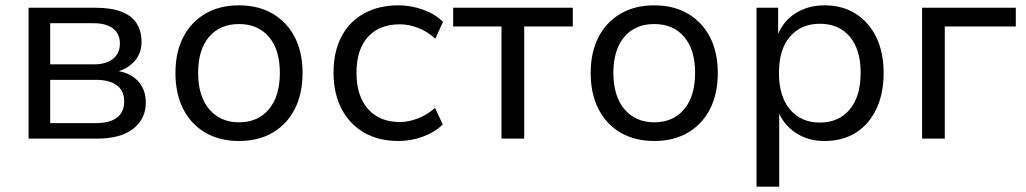

<svg xmlns="http://www.w3.org/2000/svg" viewBox="-20 -519 3843 719"><path d="M87 0V-490H337Q396 -490 434 -475.5Q472 -461 491 -432.5Q510 -404 510 -361Q510 -318 481.5 -287.5Q453 -257 406 -248V-255Q444 -252 471 -236Q498 -220 512 -194.5Q526 -169 526 -136Q526 -73 478.5 -36.5Q431 0 345 0ZM168 -58H340Q391 -58 418 -78.5Q445 -99 445 -139Q445 -179 417.5 -199.5Q390 -220 340 -220H168ZM168 -278H332Q377 -278 403 -298.5Q429 -319 429 -356Q429 -393 403 -412.5Q377 -432 332 -432H168Z M875 9Q802 9 748.5 -22.5Q695 -54 666 -111Q637 -168 637 -246Q637 -323 666 -379.5Q695 -436 748.5 -467.5Q802 -499 875 -499Q948 -499 1001.5 -467.5Q1055 -436 1084 -379.5Q1113 -323 1113 -246Q1113 -168 1084 -111Q1055 -54 1001.5 -22.5Q948 9 875 9ZM875 -61Q946 -61 987 -110Q1028 -159 1028 -246Q1028 -333 987 -381Q946 -429 875 -429Q804 -429 763 -381Q722 -333 722 -246Q722 -159 763.5 -110Q805 -61 875 -61Z M1472 9Q1397 9 1342.5 -23Q1288 -55 1258.5 -112.5Q1229 -170 1229 -247Q1229 -325 1258.5 -381.5Q1288 -438 1343 -468.5Q1398 -499 1472 -499Q1520 -499 1565 -482.5Q1610 -466 1639 -437L1610 -374Q1581 -401 1546 -414.5Q1511 -428 1478 -428Q1401 -428 1358 -381Q1315 -334 1315 -246Q1315 -160 1358 -111Q1401 -62 1478 -62Q1510 -62 1545 -75.5Q1580 -89 1609 -115L1638 -53Q1609 -24 1564 -7.5Q1519 9 1472 9Z M1858 0V-420H1677V-490H2125V-420H1943V0Z M2430 9Q2357 9 2303.5 -22.5Q2250 -54 2221 -111Q2192 -168 2192 -246Q2192 -323 2221 -379.5Q2250 -436 2303.5 -467.5Q2357 -499 2430 -499Q2503 -499 2556.5 -467.5Q2610 -436 2639 -379.5Q2668 -323 2668 -246Q2668 -168 2639 -111Q2610 -54 2556.5 -22.5Q2503 9 2430 9ZM2430 -61Q2501 -61 2542 -110Q2583 -159 2583 -246Q2583 -333 2542 -381Q2501 -429 2430 -429Q2359 -429 2318 -381Q2277 -333 2277 -246Q2277 -159 2318.5 -110Q2360 -61 2430 -61Z M2813 180V-490H2894V-379H2889Q2908 -435 2955.5 -467Q3003 -499 3068 -499Q3135 -499 3184.5 -467.5Q3234 -436 3261.5 -379.5Q3289 -323 3289 -245Q3289 -169 3262 -111.5Q3235 -54 3185.5 -22.5Q3136 9 3068 9Q3004 9 2957.5 -23Q2911 -55 2892 -108H2898V180ZM3050 -60Q3121 -60 3162 -109Q3203 -158 3203 -246Q3203 -334 3162 -382Q3121 -430 3050 -430Q2980 -430 2938.5 -382Q2897 -334 2897 -246Q2897 -158 2938.5 -109Q2980 -60 3050 -60Z M3433 0V-490H3784V-420H3518V0Z"/></svg>

Font: Nunito Sans 10pt
Style: Regular
Weight: 400
Designer: Vernon Adams
Foundry: Vernon Adams
Version: Version 3.101;gftools[0.9.27]